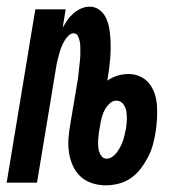

<svg xmlns="http://www.w3.org/2000/svg" viewBox="-33 -548 553 576"><path d="M284 8Q263 8 243 1.5Q223 -5 208.5 -18.5Q194 -32 185.5 -51Q177 -70 174 -90.5Q171 -111 172.5 -132.5Q174 -154 178 -176L201 -313Q202 -322 203 -331Q204 -340 205 -349.5Q206 -359 207 -368Q208 -377 208 -386.5Q208 -396 208 -405Q208 -414 206.5 -422.5Q205 -431 201 -439.5Q197 -448 188 -448Q180 -448 173.5 -442Q167 -436 162.5 -429Q158 -422 154.5 -414.5Q151 -407 148.5 -399.5Q146 -392 144 -384.5Q142 -377 140 -369Q138 -361 136.5 -353.5Q135 -346 134 -338L78 0H-13L73 -520H164L155 -465Q162 -477 169.5 -488Q177 -499 187.5 -508Q198 -517 210.5 -522.5Q223 -528 236 -528Q252 -528 264.5 -519Q277 -510 284 -496Q291 -482 294 -467Q297 -452 298 -436Q299 -420 299 -404Q299 -388 297.5 -371.5Q296 -355 294 -339Q292 -323 289 -306Q303 -316 319.5 -321Q336 -326 352 -326Q371 -326 387.5 -318.5Q404 -311 415 -297Q426 -283 431.5 -265.5Q437 -248 438 -229Q439 -210 438 -191Q437 -172 434 -153Q431 -134 426 -115Q421 -96 411.5 -77.5Q402 -59 389.5 -42.5Q377 -26 360 -14Q343 -2 323 3Q303 8 284 8ZM287 -72Q296 -72 304.5 -78Q313 -84 318.5 -92Q324 -100 328.5 -108.5Q333 -117 336 -126Q339 -135 341 -144.5Q343 -154 345 -163Q347 -176 347.5 -189Q348 -202 346 -214Q344 -226 336.5 -236Q329 -246 316 -246Q305 -246 296 -237.5Q287 -229 281.5 -219Q276 -209 273 -198Q270 -187 268 -176L266 -163Q264 -154 263 -145Q262 -136 261.5 -127.5Q261 -119 261.5 -110Q262 -101 264.5 -93Q267 -85 272.5 -78.5Q278 -72 287 -72Z"/></svg>

Font: Iosevka SS18 Medium
Style: Italic
Weight: 500
Italic angle: -9°
Monospace: yes
Designer: Belleve Invis
Foundry: Belleve Invis
Version: Version 25.1.1; ttfautohint (v1.8.4)